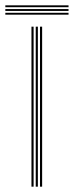

<svg xmlns="http://www.w3.org/2000/svg" viewBox="-56 -700 277 720"><path d="M94 0V-600H102V0ZM62 0V-600H70V0ZM78 0V-600H86V0ZM-36 -673V-680H201V-673ZM-36 -645V-652H201V-645ZM-36 -659V-666H201V-659Z"/></svg>

Font: Big Shoulders Inline Text Thin Thin
Style: Regular
Weight: 250
Version: Version 2.002